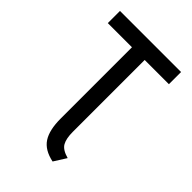

<svg xmlns="http://www.w3.org/2000/svg" viewBox="-261 -812 1138 1138"><g transform="rotate(45 308.0 -243.0)"><path d="M400.5 213.5Q321 197 287.8 146.5Q254.5 96 254.5 -1V-598H52V-700H564V-598H361V4Q361 61 378 91Q395 121 449.5 136Z"/></g></svg>

Font: Overpass Mono Light SemiBold
Style: Regular
Weight: 600
Monospace: yes
Version: Version 4.000